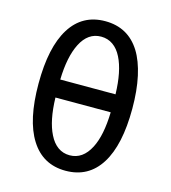

<svg xmlns="http://www.w3.org/2000/svg" viewBox="-111 -822 824 926"><g transform="rotate(15 301.0 -358.5)"><path d="M535.2 -358.4Q535.2 -448.7 519.8 -519Q504.4 -589.4 475.1 -636.7Q415 -732.4 300.8 -732.4Q187 -732.4 127 -636.7Q66.9 -541 66.9 -358.9Q66.9 -176.3 127 -81.5Q187 14.2 300.8 14.2Q415 14.2 475.1 -81.3Q535.2 -176.8 535.2 -358.4ZM199.7 -585Q235.4 -655.3 300.8 -655.3Q334 -655.3 359.9 -637.2Q385.7 -619.1 402.8 -585Q436 -519.5 439 -404.3H163.1Q166 -518.6 199.7 -585ZM199.2 -134.3Q166 -199.7 163.1 -314.5H439Q436 -198.2 402.8 -134.3Q366.2 -63 300.8 -63Q267.6 -63 241.9 -81.3Q216.3 -99.6 199.2 -134.3Z"/></g></svg>

Font: Hack Dev
Style: Regular
Weight: 400
Designer: Christopher Simpkins
Foundry: Christopher Simpkins
Version: Version 2.0315